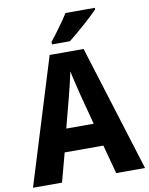

<svg xmlns="http://www.w3.org/2000/svg" viewBox="-99 -1003 836 1075"><g transform="rotate(-10 318.5 -466.0)"><path d="M516 -923V-932H349C322 -888 277 -828 244 -786V-772H346C396 -811 481 -886 516 -923ZM473 0H637L414 -716H221L0 0H165L209 -164H429ZM353 -461 397 -294H241L285 -462C294 -496 311 -565 319 -605C327 -565 344 -500 353 -461Z"/></g></svg>

Font: Noto Sans Armenian SemiCondensed Medium
Style: Regular
Weight: 500
Width: 4
Designer: Monotype Design Team
Foundry: Monotype Imaging Inc.
Version: Version 2.008